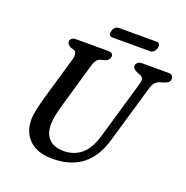

<svg xmlns="http://www.w3.org/2000/svg" viewBox="-149 -988 1106 1140"><g transform="rotate(20 404.0 -417.5)"><path d="M532 -214 637.5 -576Q644 -597.5 642 -610.5Q640 -623.5 621.5 -632L604 -638Q587.5 -646 580.5 -652.8Q573.5 -659.5 573.5 -671Q573.5 -683.5 583 -691.8Q592.5 -700 610.5 -700H777.5Q792.5 -700 800.2 -692.8Q808 -685.5 808 -674.5Q808 -660 800.5 -652.5Q793 -645 774.5 -638L750 -631Q729.5 -623.5 718.5 -611.2Q707.5 -599 700 -573L593 -206.5Q528.5 15 303 15Q235.5 15 192 -8.5Q148.5 -32 127.5 -71.5Q106.5 -111 106.5 -159.5Q107 -191.5 115.8 -230.8Q124.5 -270 134.5 -305L215 -582Q220.5 -601 217.5 -616.5Q214.5 -632 201.5 -637L182.5 -642Q168 -649.5 162.8 -656Q157.5 -662.5 157.5 -674Q158 -684.5 166.8 -692.2Q175.5 -700 192 -700H397Q427.5 -700 427.5 -676.5Q427 -665.5 419.5 -655.8Q412 -646 395 -641L371 -635Q343 -626 332 -586.5L250.5 -305Q226.5 -223.5 226 -173.5Q226 -113 258.8 -82Q291.5 -51 350 -51Q414.5 -51 460.5 -89Q506.5 -127 532 -214ZM373 -816.5Q381.5 -850 413 -850H644.5Q676 -850 667 -817Q658 -783.5 627 -783.5H395.5Q364 -783.5 373 -816.5Z"/></g></svg>

Font: Fraunces 9pt S100
Style: Italic
Weight: 400
Italic angle: -16°
Version: Version 1.000; ttfautohint (v1.8.3)